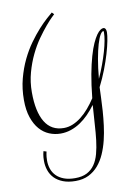

<svg xmlns="http://www.w3.org/2000/svg" viewBox="-114 -804 870 1238"><g transform="rotate(-10 321.5 -184.5)"><path d="M263.2 14.2Q293.5 14.2 322.3 2.2Q351.1 -9.8 377.9 -30.8Q404.8 -51.8 429.4 -80.6Q454.1 -109.4 476.1 -143.1Q484.9 -231 497.3 -297.4Q509.8 -363.8 523.7 -411.9Q537.6 -460 552 -491.7Q566.4 -523.4 579.8 -542.2Q593.3 -561 604.7 -568.6Q616.2 -576.2 624 -576.2Q626 -576.2 629.4 -575.4Q632.8 -574.7 635.7 -571.5Q638.7 -568.4 640.9 -562Q643.1 -555.7 643.1 -544.9Q643.1 -526.4 636.2 -490.5Q629.4 -454.6 615.7 -408.4Q602.1 -362.3 581.8 -309.6Q561.5 -256.8 535.2 -205.1Q533.7 -175.8 532.5 -136Q531.2 -96.2 528.1 -50.8Q524.9 -5.4 518.8 43Q512.7 91.3 501.5 137.5Q490.2 183.6 472.2 224.6Q454.1 265.6 427.5 296.6Q400.9 327.6 364.3 345.7Q327.6 363.8 278.8 363.8Q230.5 363.8 196.3 350.3Q162.1 336.9 140.6 314.5Q119.1 292 109.1 262.5Q99.1 232.9 99.1 201.2Q99.1 175.3 102.5 157.5Q106 139.6 106.9 138.2L126 144Q124 151.9 122.6 160.6Q121.1 168.5 120.1 179Q119.1 189.5 119.1 202.1Q119.1 231 127.9 256.8Q136.7 282.7 156 302.5Q175.3 322.3 205.6 333.7Q235.8 345.2 278.8 345.2Q325.2 345.2 356.2 329.1Q387.2 313 407 284.2Q426.8 255.4 437.5 215.6Q448.2 175.8 453.9 128.4Q459.5 81.1 462.6 27.8Q465.8 -25.4 470.2 -81.1Q470.2 -85.4 470.7 -90.6Q471.2 -95.7 471.2 -100.1Q447.8 -68.4 421.6 -41.7Q395.5 -15.1 366.2 4.4Q336.9 23.9 304.4 34.9Q272 45.9 236.8 45.9Q198.2 45.9 162.6 31.2Q127 16.6 99.9 -14.4Q72.8 -45.4 56.4 -93.5Q40 -141.6 40 -208Q40 -281.7 57.1 -346.7Q74.2 -411.6 100.8 -466.8Q127.4 -522 159.7 -566.7Q191.9 -611.3 222.4 -645Q252.9 -678.7 278.1 -700.9Q303.2 -723.1 314.9 -732.9L328.1 -719.2Q327.6 -718.8 310.5 -702.4Q293.5 -686 268.1 -656Q242.7 -626 212.9 -584Q183.1 -542 158 -489.7Q132.8 -437.5 116 -376.5Q99.1 -315.4 99.1 -248Q99.1 -121.1 140.1 -53.5Q181.2 14.2 263.2 14.2ZM624 -545.9Q624 -550.3 623.8 -553.7Q623.5 -557.1 621.1 -557.1Q611.8 -557.1 600.3 -537.6Q588.9 -518.1 577.6 -480.2Q566.4 -442.4 556.4 -386.7Q546.4 -331.1 540 -258.8Q559.6 -301.8 575.2 -344.2Q590.8 -386.7 601.8 -424.8Q612.8 -462.9 618.4 -494.1Q624 -525.4 624 -545.9Z"/></g></svg>

Font: Clicker Script
Style: Regular
Weight: 400
Designer: Astigmatic (AOETI)
Foundry: Astigmatic (AOETI)
Version: Version 1.000